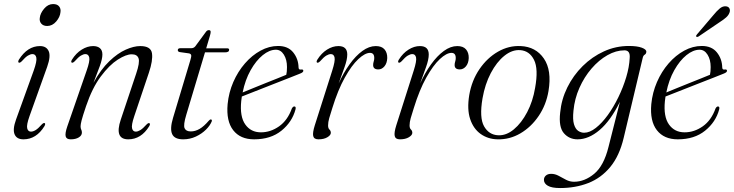

<svg xmlns="http://www.w3.org/2000/svg" viewBox="-20 -678 3616 946"><path d="M212.5 -550Q193.5 -550 183.5 -561.5Q173.5 -573 176 -589.5Q178 -612 197.2 -635Q216.5 -658 241.5 -658Q262 -658 271.2 -646.5Q280.5 -635 278 -618.5Q276 -594.5 257 -572.2Q238 -550 212.5 -550ZM125.5 -106Q110 -62.5 114 -46Q118 -29.5 132.5 -29.5Q143 -29.5 155.5 -37Q168 -44.5 186 -65Q195 -74 200 -71.5Q205.5 -68.5 199 -56.5Q159 8.5 95.5 8.5Q62.5 8.5 52 -16Q41.5 -40.5 59 -89L146 -330Q162.5 -376.5 159 -394Q155.5 -411.5 140 -411.5Q130 -411.5 117.5 -404Q105 -396.5 86.5 -375.5Q77.5 -367 72.5 -369.5Q67 -372.5 73 -384Q115.5 -451 177 -451Q208.5 -451 219.8 -426.2Q231 -401.5 212.5 -349Z M333.5 -369.5Q328 -372.5 334.5 -384Q354.5 -416 382.5 -433.5Q410.5 -451 439 -451Q460 -451 472.2 -440.8Q484.5 -430.5 484.5 -409.5Q484.5 -388 471.8 -352.5Q459 -317 440.5 -270Q477 -336.5 518.5 -376.2Q560 -416 599.8 -433.5Q639.5 -451 671 -451Q723.5 -451 728.8 -415.5Q734 -380 713.5 -319.5L641.5 -105.5Q626.5 -61 630.8 -45.2Q635 -29.5 649 -29.5Q659 -29.5 671.5 -37Q684 -44.5 702.5 -65Q711 -73.5 716 -71Q722 -68.5 715.5 -56.5Q675.5 8.5 612 8.5Q542.5 8.5 575 -88.5L651 -315.5Q669.5 -370 662.8 -390.2Q656 -410.5 629 -410.5Q601.5 -410.5 560.2 -384.2Q519 -358 476.8 -301.5Q434.5 -245 404 -155Q387 -104.5 382 -84.8Q377 -65 377 -55.5Q377 -45.5 380.2 -39.5Q383.5 -33.5 383.5 -24.5Q383.5 -10.5 368.2 -1Q353 8.5 328.5 8.5Q307 8.5 303.5 -6.5Q300 -21.5 311.5 -55L407 -330.5Q423.5 -377.5 419.8 -394.5Q416 -411.5 401 -411.5Q391 -411.5 378.5 -404Q366 -396.5 347.5 -375.5Q338.5 -367 333.5 -369.5Z M911 -415 865 -421.5Q856 -423.5 856 -431Q856 -440.5 869 -440.5H922Q934.5 -440.5 942 -449.5L995 -521.5Q1000.5 -529.5 1009.5 -529.5Q1018 -529.5 1018 -520.5Q1018 -514.5 1014 -500.5L996 -440H1099Q1109 -440 1109 -432.5Q1109 -420 1088 -420H990L898 -113Q882.5 -62 889.5 -46.2Q896.5 -30.5 920 -30.5Q942 -30.5 963.2 -42.8Q984.5 -55 1008.5 -83Q1014.5 -90 1019 -89.5Q1025.5 -89 1023.5 -80.5Q1015.5 -60 995 -39.5Q974.5 -19 945.2 -5.2Q916 8.5 882.5 8.5Q839.5 8.5 828 -17.8Q816.5 -44 832.5 -97L918 -382Q923.5 -399.5 922 -406.2Q920.5 -413 911 -415Z M1436 -139Q1419.5 -77 1366.8 -34.2Q1314 8.5 1232 8.5Q1164 8.5 1129 -36.5Q1094 -81.5 1101.5 -165Q1107 -222 1129.5 -273.8Q1152 -325.5 1186.8 -365.5Q1221.5 -405.5 1263.8 -428.5Q1306 -451.5 1350.5 -451.5Q1399 -451.5 1424.5 -420Q1450 -388.5 1451 -346Q1451 -333 1464 -335.5Q1474 -337 1474.5 -329.5Q1475 -321.5 1457.5 -315Q1443 -309 1407.2 -295Q1371.5 -281 1326.8 -263.5Q1282 -246 1240.2 -229.5Q1198.5 -213 1171.5 -202.5Q1170 -191 1168.5 -179.5Q1161 -103.5 1188.5 -64.8Q1216 -26 1265.5 -26Q1313 -26 1355 -55.5Q1397 -85 1418 -143.5Q1423.5 -153.5 1430 -153.5Q1439.5 -153.5 1436 -139ZM1339.5 -433Q1307.5 -433 1274.5 -406.2Q1241.5 -379.5 1214.8 -332Q1188 -284.5 1175.5 -222.5Q1197.5 -231.5 1227.5 -243.8Q1257.5 -256 1289.2 -268.8Q1321 -281.5 1348 -292.2Q1375 -303 1390.5 -309.5Q1394 -323.5 1394 -347.5Q1394 -384 1378.8 -408.5Q1363.5 -433 1339.5 -433Z M1542.5 -369.5Q1537 -372.5 1543.5 -384Q1563.5 -416 1591.2 -433.5Q1619 -451 1647.5 -451Q1691 -451 1691 -409.5Q1691 -384.5 1677.8 -347.8Q1664.5 -311 1648.5 -266.5Q1672.5 -319.5 1702.5 -361.2Q1732.5 -403 1765.5 -427Q1798.5 -451 1831.5 -451Q1860.5 -451 1874.5 -434.8Q1888.5 -418.5 1888 -392Q1887 -366.5 1874.2 -351.2Q1861.5 -336 1844 -336Q1818.5 -336 1818.5 -357.5Q1818.5 -366.5 1821.2 -374.8Q1824 -383 1824 -392Q1824 -417.5 1803 -417.5Q1778.5 -417.5 1745.5 -386.8Q1712.5 -356 1678.8 -295.5Q1645 -235 1617.5 -146Q1607.5 -115 1602 -95.5Q1596.5 -76 1596.5 -60Q1596.5 -46 1603.2 -39.8Q1610 -33.5 1610 -23.5Q1610 -12 1593 -1.8Q1576 8.5 1549 8.5Q1527 8.5 1523.2 -7.8Q1519.5 -24 1531 -60.5L1617 -330.5Q1632 -377.5 1628.5 -394.5Q1625 -411.5 1610 -411.5Q1600 -411.5 1587.5 -404Q1575 -396.5 1556.5 -375.5Q1547.5 -367 1542.5 -369.5Z M1944 -369.5Q1938.5 -372.5 1945 -384Q1965 -416 1992.8 -433.5Q2020.5 -451 2049 -451Q2092.5 -451 2092.5 -409.5Q2092.5 -384.5 2079.2 -347.8Q2066 -311 2050 -266.5Q2074 -319.5 2104 -361.2Q2134 -403 2167 -427Q2200 -451 2233 -451Q2262 -451 2276 -434.8Q2290 -418.5 2289.5 -392Q2288.5 -366.5 2275.8 -351.2Q2263 -336 2245.5 -336Q2220 -336 2220 -357.5Q2220 -366.5 2222.8 -374.8Q2225.5 -383 2225.5 -392Q2225.5 -417.5 2204.5 -417.5Q2180 -417.5 2147 -386.8Q2114 -356 2080.2 -295.5Q2046.5 -235 2019 -146Q2009 -115 2003.5 -95.5Q1998 -76 1998 -60Q1998 -46 2004.8 -39.8Q2011.5 -33.5 2011.5 -23.5Q2011.5 -12 1994.5 -1.8Q1977.5 8.5 1950.5 8.5Q1928.5 8.5 1924.8 -7.8Q1921 -24 1932.5 -60.5L2018.5 -330.5Q2033.5 -377.5 2030 -394.5Q2026.5 -411.5 2011.5 -411.5Q2001.5 -411.5 1989 -404Q1976.5 -396.5 1958 -375.5Q1949 -367 1944 -369.5Z M2546 -451Q2620 -447.5 2659.8 -389.5Q2699.5 -331.5 2682.5 -229.5Q2671 -161 2634 -106.5Q2597 -52 2544.2 -21Q2491.5 10 2431 8.5Q2384 7.5 2348.2 -18Q2312.5 -43.5 2296.5 -91.5Q2280.5 -139.5 2292 -209.5Q2304.5 -282 2342.5 -337.5Q2380.5 -393 2433.8 -423.5Q2487 -454 2546 -451ZM2434.5 -11.5Q2474.5 -9.5 2512 -40.8Q2549.5 -72 2577.5 -125.5Q2605.5 -179 2616.5 -245Q2633.5 -338.5 2611.2 -383Q2589 -427.5 2543.5 -431Q2503.5 -434 2465.2 -403.2Q2427 -372.5 2398.2 -317.8Q2369.5 -263 2357.5 -194Q2341 -98 2365 -55.8Q2389 -13.5 2434.5 -11.5Z M3053 1Q3032 90 2987 144.5Q2942 199 2878.8 223.8Q2815.5 248.5 2739.5 248.5Q2698.5 248.5 2679.2 237.2Q2660 226 2660 208Q2660 195.5 2669.5 187Q2679 178.5 2696 178.5Q2714.5 178.5 2732.5 188.2Q2750.5 198 2769 207.8Q2787.5 217.5 2808.5 217.5Q2860.5 217.5 2907.8 178.2Q2955 139 2978 46.5L3034.5 -176.5Q2988.5 -83.5 2934.5 -37.5Q2880.5 8.5 2825.5 8.5Q2784.5 8.5 2758.2 -21.8Q2732 -52 2740 -123Q2746 -188 2775.2 -247.2Q2804.5 -306.5 2851 -352.5Q2897.5 -398.5 2955.8 -425Q3014 -451.5 3078.5 -451.5Q3119.5 -451.5 3142.2 -443Q3165 -434.5 3164.5 -423Q3164 -413 3156.8 -408.8Q3149.5 -404.5 3147 -394ZM2805.5 -132.5Q2801 -89.5 2808 -66Q2815 -42.5 2828.8 -33.2Q2842.5 -24 2858 -24Q2885.5 -24 2915.8 -47.8Q2946 -71.5 2974.8 -111.2Q3003.5 -151 3027 -199.5Q3050.5 -248 3065.5 -298Q3080.5 -348 3082.5 -392Q3086 -430 3057 -430Q3015 -430 2972.8 -406Q2930.5 -382 2894.5 -340.2Q2858.5 -298.5 2834.8 -245Q2811 -191.5 2805.5 -132.5Z M3523.5 -139Q3507 -77 3454.2 -34.2Q3401.5 8.5 3319.5 8.5Q3251.5 8.5 3216.5 -36.5Q3181.5 -81.5 3189 -165Q3194.5 -222 3217 -273.8Q3239.5 -325.5 3274.2 -365.5Q3309 -405.5 3351.2 -428.5Q3393.5 -451.5 3438 -451.5Q3486.5 -451.5 3512 -420Q3537.5 -388.5 3538.5 -346Q3538.5 -333 3551.5 -335.5Q3561.5 -337 3562 -329.5Q3562.5 -321.5 3545 -315Q3530.5 -309 3494.8 -295Q3459 -281 3414.2 -263.5Q3369.5 -246 3327.8 -229.5Q3286 -213 3259 -202.5Q3257.5 -191 3256 -179.5Q3248.5 -103.5 3276 -64.8Q3303.5 -26 3353 -26Q3400.5 -26 3442.5 -55.5Q3484.5 -85 3505.5 -143.5Q3511 -153.5 3517.5 -153.5Q3527 -153.5 3523.5 -139ZM3427 -433Q3395 -433 3362 -406.2Q3329 -379.5 3302.2 -332Q3275.5 -284.5 3263 -222.5Q3285 -231.5 3315 -243.8Q3345 -256 3376.8 -268.8Q3408.5 -281.5 3435.5 -292.2Q3462.5 -303 3478 -309.5Q3481.5 -323.5 3481.5 -347.5Q3481.5 -384 3466.2 -408.5Q3451 -433 3427 -433ZM3494.5 -603Q3511.5 -624 3526 -636Q3540.5 -648 3555.5 -647Q3569 -646 3573.8 -636.8Q3578.5 -627.5 3574.5 -616.5Q3570 -603 3557.5 -592Q3545 -581 3527 -569.5L3421.5 -498Q3413.5 -494 3410.5 -498Q3407.5 -501 3414 -508.5Z"/></svg>

Font: Fraunces 72pt Light
Style: Italic
Weight: 300
Italic angle: -16°
Version: Version 1.000;[b76b70a41]